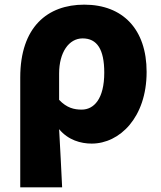

<svg xmlns="http://www.w3.org/2000/svg" viewBox="-20 -603 693 825"><path d="M67 202H247C243 120 239 38 234 -48C273 -1 327 14 374 14C494 14 610 -98 610 -294C610 -477 508 -583 342 -583C184 -583 67 -487 67 -270ZM331 -132C299 -132 267 -139 234 -174V-287C234 -378 276 -438 335 -438C397 -438 428 -391 428 -291C428 -177 383 -132 331 -132Z"/></svg>

Font: Noto Sans CJK Black
Style: Bold
Weight: 900
Designer: Ryoko NISHIZUKA (kana & ideographs); Paul D. Hunt (Latin, Greek & Cyrillic); Wenlong ZHANG (bopomofo); Sandoll Communica
Foundry: Adobe Systems Incorporated
Version: Version 1.000;PS 1;hotconv 1.0.78;makeotf.lib2.5.61930